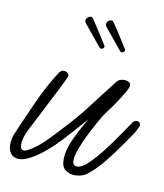

<svg xmlns="http://www.w3.org/2000/svg" viewBox="-80 -565 549 643"><g transform="rotate(10 194.5 -244.0)"><path d="M216 22Q199 22 185 12Q171 2 171 -23Q171 -55 187.5 -91Q204 -127 229 -170Q197 -133 157.5 -90Q118 -47 79 -21Q45 1 23 1Q5 1 -4.5 -11Q-14 -23 -14 -42Q-14 -64 -4 -85Q18 -137 46 -198.5Q74 -260 105 -307Q108 -311 111.5 -313.5Q115 -316 120 -316Q127 -316 132.5 -312Q138 -308 138 -302Q138 -300 136 -296Q130 -282 114.5 -251.5Q99 -221 79 -182Q59 -143 38 -102Q22 -71 22 -48Q22 -30 35 -30Q41 -30 48 -34Q78 -51 101 -74Q124 -97 146 -121Q160 -136 173.5 -151Q187 -166 200 -182Q205 -187 219.5 -206Q234 -225 252 -248.5Q270 -272 284.5 -290.5Q299 -309 302 -313Q310 -321 326 -321Q334 -321 340.5 -317.5Q347 -314 347 -306Q347 -299 337.5 -282.5Q328 -266 315 -246.5Q302 -227 290 -211Q278 -195 273 -187Q269 -180 258 -160.5Q247 -141 234.5 -115.5Q222 -90 213 -66Q204 -42 204 -26Q204 -8 219 -8Q235 -8 256 -28Q277 -48 300 -77.5Q323 -107 343 -136.5Q363 -166 377 -186Q381 -191 385 -192Q389 -193 391 -193Q401 -193 403 -181Q403 -178 396 -164Q389 -150 382 -141Q373 -128 354.5 -101.5Q336 -75 312.5 -45.5Q289 -16 261 7Q243 22 216 22ZM240 -419Q240 -414 234 -411.5Q228 -409 224 -414Q213 -428 197 -447Q181 -466 165 -486Q162 -491 162 -494Q162 -500 167 -505Q172 -510 178 -510Q183 -510 186 -505Q200 -485 214 -462.5Q228 -440 239 -423Q240 -422 240 -419ZM310 -419Q310 -414 304 -411.5Q298 -409 294 -414Q283 -428 267 -447Q251 -466 235 -486Q232 -491 232 -494Q232 -500 237 -505Q242 -510 248 -510Q253 -510 256 -505Q270 -485 284 -462.5Q298 -440 309 -423Q310 -422 310 -419Z"/></g></svg>

Font: Ms Madi
Style: Regular
Weight: 400
Designer: Robert E. Leuschke
Foundry: Robert E. Leuschke
Version: Version 1.010; ttfautohint (v1.8.3)